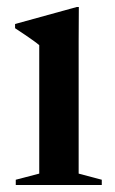

<svg xmlns="http://www.w3.org/2000/svg" viewBox="-20 -528 328 548"><path d="M205 -508 204.5 -410.5V-32.5L270.5 -15V0H25V-15L92 -32.5V-399Q86.5 -404 76 -411.5Q65.5 -419 52 -428.2Q38.5 -437.5 23 -447.5V-459.5L199 -508Z"/></svg>

Font: Newsreader 60pt Medium
Style: Regular
Weight: 500
Designer: Hugues Gentile
Foundry: Production Type
Version: Version 1.003